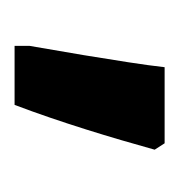

<svg xmlns="http://www.w3.org/2000/svg" viewBox="-11 -844 251 270"><g transform="rotate(90 115.0 -708.5)"><path d="M44 -603H127C152 -669 173 -739 190 -800L181 -814H74C71 -786 64 -743 57 -700L44 -624Z"/></g></svg>

Font: Noto Serif Armenian Condensed Extra
Style: Regular
Weight: 800
Width: 3
Designer: Monotype Design Team
Foundry: Monotype Imaging Inc.
Version: Version 1.901